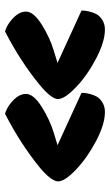

<svg xmlns="http://www.w3.org/2000/svg" viewBox="148 -654 449 786"><g transform="rotate(-90 373.0 -261.5)"><path d="M385 -142Q385 -136 381 -119.5Q377 -103 370 -90.5Q363 -78 346.5 -67.5Q330 -57 307 -57Q257 -57 188.5 -93Q120 -129 71.5 -175Q23 -221 23 -248.5Q23 -276 80 -324Q177 -403 300 -466Q325 -458 344 -442Q381 -412 381 -380.5Q381 -349 328.5 -316Q276 -283 224 -267L171 -251L385 -153ZM722 -142Q722 -136 718 -119.5Q714 -103 707 -90.5Q700 -78 683.5 -67.5Q667 -57 644 -57Q595 -57 526 -93Q457 -129 408.5 -175.5Q360 -222 360 -249Q360 -276 418 -324Q514 -403 637 -466Q662 -458 681 -442Q718 -412 718 -380.5Q718 -349 665.5 -316Q613 -283 560 -267L508 -251L722 -153Z"/></g></svg>

Font: Chela One
Style: Regular
Weight: 400
Designer: Miguel Hernandez
Foundry: LatinoType
Version: Version 1.001